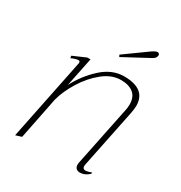

<svg xmlns="http://www.w3.org/2000/svg" viewBox="-159 -768 838 891"><g transform="rotate(30 260.5 -322.5)"><path d="M286 -546 281 -556 402 -643Q420 -655 429 -655Q435 -655 438 -651Q441 -647 440 -641Q438 -627 420 -618ZM400 -40Q398 -30 398 -27Q398 -11 414 -11Q422 -11 446 -19L444 -11Q420 10 396 10Q383 10 375.5 3Q368 -4 368 -17Q368 -24 369 -28L434 -345Q438 -362 438 -379Q438 -419 414 -438.5Q390 -458 347 -458Q298 -458 252 -421Q206 -384 172.5 -329.5Q139 -275 126 -225L81 0L49 10L138 -427V-431Q138 -439 130 -439Q117 -439 92 -428L90 -440L159 -470H176L144 -314Q177 -379 232 -429.5Q287 -480 351 -480Q468 -480 468 -389Q468 -373 463 -348Z"/></g></svg>

Font: Taviraj Thin
Style: Italic
Weight: 250
Italic angle: -12°
Designer: Katatrad Team
Foundry: CadsonDemak
Version: Version 1.001